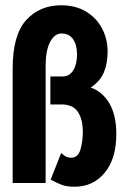

<svg xmlns="http://www.w3.org/2000/svg" viewBox="-20 -694 490 728"><path d="M263 14Q233 14 214.5 7Q196 0 172 -13L212 -114Q220 -106 229 -101Q238 -96 250 -96Q276 -96 285 -127Q294 -158 294 -195Q294 -241 275.5 -269.5Q257 -298 213 -298H171V-404H217Q243 -404 257.5 -427Q272 -450 272 -488Q272 -524 257 -545.5Q242 -567 213 -567Q187 -567 170 -535Q153 -503 153 -444V0H28V-434Q28 -561 79 -617.5Q130 -674 212 -674Q266 -674 305.5 -650.5Q345 -627 366.5 -587Q388 -547 388 -498Q388 -454 374 -420Q360 -386 324 -362Q368 -347 394.5 -302.5Q421 -258 421 -186Q421 -92 377 -39Q333 14 263 14Z"/></svg>

Font: Inconsolata SemiCondensed Black
Style: Regular
Weight: 900
Width: 4
Monospace: yes
Designer: Raph Levien, Cyreal, Brenton Simpson
Foundry: Raph Levien, Cyreal, Google
Version: Version 3.001; ttfautohint (v1.8.2.53-6de2)